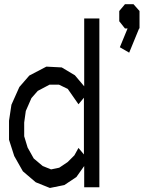

<svg xmlns="http://www.w3.org/2000/svg" viewBox="-20 -910 748 934"><path d="M23.9 -322.8 35.6 -400.4 74.2 -486.8 122.6 -542.5 205.6 -585.9 280.3 -582 344.2 -543.9 389.6 -490.2V-820.3H463.4V1H389.6V-102.5L351.6 -48.8L293 -9.8L222.7 4.4L153.8 -23.4L91.3 -76.7L49.3 -150.9L23.9 -230ZM97.7 -314V-247.1L114.3 -192.4L144 -139.2L187.5 -102.5L228.5 -85.9L268.1 -94.2L309.1 -121.6L341.8 -154.3L361.8 -190.4L388.2 -158.7V-434.6L361.8 -402.8L309.6 -477.5L267.1 -498H220.7L163.6 -467.8L132.8 -432.6L105.5 -370.1ZM629.4 -889.6 658.7 -856.4V-829.6V-806.6V-771.5H656.7L608.4 -653.8L563 -680.2L600.6 -771.5H587.9L560.1 -806.6V-856.4L587.9 -889.6Z"/></svg>

Font: Gap Sans
Style: Regular
Weight: 400
Designer: Alexandre Liziard and Étienne Ozeray
Foundry: Interstices.io
Version: Version 1.6.1 - December 3. 2014